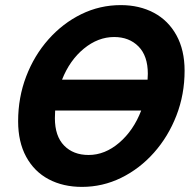

<svg xmlns="http://www.w3.org/2000/svg" viewBox="-20 -721 767 752"><path d="M51 -246Q51 -339 82.5 -421.5Q114 -504 170 -567Q226 -630 298.5 -665.5Q371 -701 453 -701Q526 -701 582.5 -671Q639 -641 671 -583Q703 -525 703 -444Q703 -351 671 -268.5Q639 -186 583 -123Q527 -60 454.5 -24.5Q382 11 301 11Q227 11 170.5 -19Q114 -49 82.5 -107Q51 -165 51 -246ZM223 -409H558Q559 -421 559 -432Q559 -502 522.5 -539Q486 -576 427 -576Q364 -576 308.5 -530.5Q253 -485 223 -409ZM195 -258Q195 -188 231 -151Q267 -114 327 -114Q391 -114 447 -162Q503 -210 533 -288H196Q195 -275 195 -258Z"/></svg>

Font: Radio Canada SemiBold
Style: Italic
Weight: 600
Italic angle: -12°
Designer: Charles Daoud, Etienne Aubert Bonn, Alexandre Saumier Demers, Jacques Le Bailly
Foundry: Radio-Canada
Version: Version 2.104; ttfautohint (v1.8.4.7-5d5b);gftools[0.9.28.de